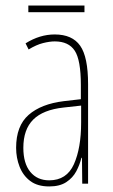

<svg xmlns="http://www.w3.org/2000/svg" viewBox="-20 -661 406 691"><path d="M177 -537Q240 -537 268.5 -496.5Q297 -456 297 -358V0H276L275 -93H273Q267 -68 254.5 -44.5Q242 -21 218.5 -5.5Q195 10 157 10Q115 10 89 -9.5Q63 -29 50.5 -61Q38 -93 38 -129Q38 -208 83 -247.5Q128 -287 210 -297L271 -304V-355Q271 -445 249 -478.5Q227 -512 177 -512Q159 -512 135 -506Q111 -500 83 -483L72 -505Q123 -537 177 -537ZM209 -274Q135 -266 99.5 -230.5Q64 -195 64 -129Q64 -73 89 -42.5Q114 -12 157 -12Q220 -12 246 -70Q272 -128 272 -220V-281ZM284 -641V-617H82V-641Z"/></svg>

Font: Noto Sans Lao UI ExtCond Thin
Style: Regular
Weight: 100
Width: 2
Designer: Monotype Design Team
Foundry: Monotype Imaging Inc.
Version: Version 2.000; ttfautohint (v1.8.4.7-5d5b)